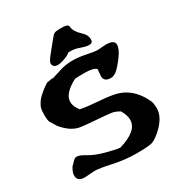

<svg xmlns="http://www.w3.org/2000/svg" viewBox="-205 -1028 1103 1178"><g transform="rotate(-30 346.0 -439.0)"><path d="M274.4 -701.7Q237.3 -701.7 237.3 -732.9Q237.3 -747.1 272.7 -789.6Q308.1 -832 325.7 -855Q343.3 -877.9 354.5 -883.1Q365.7 -888.2 396 -888.2Q426.3 -888.2 435.5 -885.3Q452.6 -879.4 452.6 -868.7Q452.6 -836.4 498 -793.5Q519.5 -773.4 523.9 -752.9Q525.9 -744.1 525.9 -738.3Q525.9 -737.3 525.9 -735.8Q525.9 -729.5 524.4 -725.1Q518.1 -711.9 504.4 -711.9Q504.4 -711.9 503.9 -711.9Q489.3 -711.9 481.4 -713.4Q466.3 -716.3 442.1 -725.1Q418 -733.9 401.4 -735.4Q382.8 -736.8 374 -736.8Q372.1 -736.8 370.1 -736.8Q367.7 -736.8 366.7 -736.8Q363.8 -735.8 354 -728Q344.2 -720.2 317.1 -710.9Q290 -701.7 274.4 -701.7ZM70.3 -21.5Q18.6 -21.5 18.6 -64V-65.4Q18.6 -86.9 38.6 -118.7Q48.3 -126.5 58.3 -138.4Q68.4 -150.4 80.1 -156.2H82.5L85 -157.2H89.4Q109.9 -157.2 149.4 -133.1Q189 -108.9 252.7 -91.6Q316.4 -74.2 349.6 -70.8Q487.3 -111.3 487.8 -188V-188.5Q487.8 -221.2 464.8 -261.2Q433.6 -279.8 409.4 -282.7Q385.3 -285.6 369.1 -287.1Q336.9 -290 279.5 -294.4Q222.2 -298.8 198.7 -302.7Q136.7 -312.5 80.1 -381.3L52.2 -426.8Q45.9 -441.9 45.9 -481.7Q45.9 -521.5 56.2 -540.3Q66.4 -559.1 73.7 -568.8Q88.4 -587.9 118.7 -612.1Q148.9 -636.2 163.6 -642.1L196.3 -647.5L203.1 -646.5H205.1L285.6 -671.4Q321.3 -680.7 363.8 -680.7Q406.2 -680.7 456.5 -669.9Q506.8 -659.2 533.2 -659.2L587.4 -663.1H587.9Q648.4 -663.1 648.4 -628.9V-628.4Q648.4 -598.1 613.5 -551.5Q578.6 -504.9 557.1 -487.3Q535.6 -469.7 513.7 -469.7Q466.3 -469.7 465.8 -509.8L469.7 -555.7L469.2 -559.1Q450.7 -577.1 394 -577.6H377.4Q332.5 -577.6 319.8 -575.7Q223.6 -524.9 223.6 -466.8V-466.3Q223.6 -435.1 251.5 -399.4Q293.9 -390.1 378.2 -384Q462.4 -377.9 500.5 -366.7Q583 -343.3 634.3 -263.2Q659.7 -221.7 662.1 -201.9Q664.6 -182.1 664.6 -168.5Q664.6 -104.5 593.8 -40.5Q554.2 -4.9 528.1 2.4Q502 9.8 419.9 9.8Q337.9 9.8 256.3 -8.3Q174.8 -26.4 139.2 -26.4L71.8 -21.5Z"/></g></svg>

Font: Drukaatie burti
Style: Heavy
Weight: 800
Version: Version 0.14